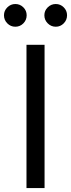

<svg xmlns="http://www.w3.org/2000/svg" viewBox="-50 -955 360 975"><path d="M176.3 -727.5V0H84.5V-727.5ZM233.4 -819.3Q209.5 -819.3 192.4 -836.4Q175.3 -853.5 175.3 -877.4Q175.3 -900.9 192.4 -917.7Q209.5 -934.6 233.4 -934.6Q256.8 -934.6 273.7 -917.7Q290.5 -900.9 290.5 -877.4Q290.5 -853.5 273.7 -836.4Q256.8 -819.3 233.4 -819.3ZM27.8 -819.3Q3.9 -819.3 -12.9 -836.4Q-29.8 -853.5 -29.8 -877.4Q-29.8 -900.9 -12.7 -917.7Q4.4 -934.6 27.8 -934.6Q51.8 -934.6 68.6 -917.7Q85.4 -900.9 85.4 -877.4Q85.4 -853.5 68.6 -836.4Q51.8 -819.3 27.8 -819.3Z"/></svg>

Font: Inter 18pt
Style: Regular
Weight: 400
Designer: Rasmus Andersson
Foundry: rsms
Version: Version 4.001;git-66647c0bb